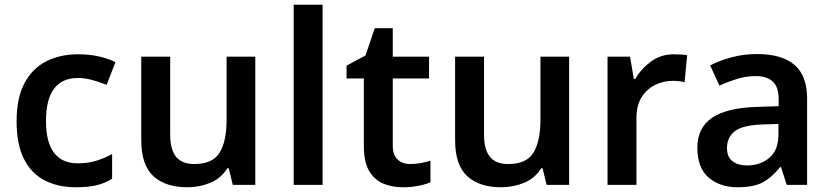

<svg xmlns="http://www.w3.org/2000/svg" viewBox="-20 -780 3503 810"><path d="M300 10Q224 10 167.5 -19.5Q111 -49 80.5 -110.5Q50 -172 50 -268Q50 -367 83.5 -429.5Q117 -492 175.5 -521.5Q234 -551 310 -551Q359 -551 399 -541.5Q439 -532 467 -518L430 -422Q400 -434 369 -442.5Q338 -451 309 -451Q174 -451 174 -269Q174 -180 208 -135.5Q242 -91 307 -91Q352 -91 387 -102Q422 -113 453 -130V-26Q423 -7 387.5 1.5Q352 10 300 10Z M1057 -541V0H962L945 -70H939Q913 -28 867.5 -9Q822 10 770 10Q678 10 627 -37Q576 -84 576 -188V-541H698V-211Q698 -150 722.5 -119Q747 -88 800 -88Q877 -88 906.5 -136Q936 -184 936 -275V-541Z M1341 0H1219V-760H1341Z M1710 -88Q1733 -88 1755 -92Q1777 -96 1796 -102V-11Q1776 -2 1745 4Q1714 10 1680 10Q1634 10 1597 -5.5Q1560 -21 1537.5 -58.5Q1515 -96 1515 -164V-449H1442V-503L1522 -546L1561 -661H1637V-541H1790V-449H1637V-165Q1637 -126 1657.5 -107Q1678 -88 1710 -88Z M2381 -541V0H2286L2269 -70H2263Q2237 -28 2191.5 -9Q2146 10 2094 10Q2002 10 1951 -37Q1900 -84 1900 -188V-541H2022V-211Q2022 -150 2046.5 -119Q2071 -88 2124 -88Q2201 -88 2230.5 -136Q2260 -184 2260 -275V-541Z M2823 -551Q2836 -551 2852 -550Q2868 -549 2879 -547L2868 -433Q2859 -436 2844.5 -437.5Q2830 -439 2818 -439Q2779 -439 2743.5 -421.5Q2708 -404 2686.5 -369.5Q2665 -335 2665 -282V0H2543V-541H2638L2654 -447H2660Q2685 -490 2726.5 -520.5Q2768 -551 2823 -551Z M3174 -552Q3278 -552 3331.5 -506.5Q3385 -461 3385 -364V0H3299L3275 -75H3271Q3236 -31 3197.5 -10.5Q3159 10 3091 10Q3018 10 2970 -30.5Q2922 -71 2922 -157Q2922 -241 2984 -283Q3046 -325 3172 -329L3265 -332V-360Q3265 -414 3239.5 -436.5Q3214 -459 3168 -459Q3127 -459 3089 -447Q3051 -435 3015 -419L2976 -504Q3016 -525 3067 -538.5Q3118 -552 3174 -552ZM3197 -255Q3112 -252 3079.5 -226Q3047 -200 3047 -156Q3047 -117 3070.5 -99.5Q3094 -82 3131 -82Q3188 -82 3226 -114.5Q3264 -147 3264 -211V-257Z"/></svg>

Font: Noto Sans Sundanese SemiBold
Style: Regular
Weight: 600
Version: Version 2.003